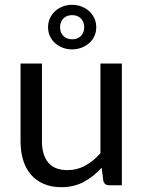

<svg xmlns="http://www.w3.org/2000/svg" viewBox="-20 -771 598 799"><path d="M487 -506.5V0H434Q415 0 410 -18.5L403 -73Q370 -36.5 329 -14.2Q288 8 235 8Q193.5 8 161.8 -5.8Q130 -19.5 108.5 -44.5Q87 -69.5 76.2 -105Q65.5 -140.5 65.5 -183.5V-506.5H154.5V-183.5Q154.5 -126 180.8 -94.5Q207 -63 261 -63Q300.5 -63 334.8 -81.8Q369 -100.5 398 -133.5V-506.5ZM180 -657.5Q180 -678.5 188 -695.5Q196 -712.5 209.8 -725Q223.5 -737.5 241.5 -744.2Q259.5 -751 279.5 -751Q300 -751 318.2 -744.2Q336.5 -737.5 350.5 -725Q364.5 -712.5 372.5 -695.5Q380.5 -678.5 380.5 -657.5Q380.5 -637 372.5 -620Q364.5 -603 350.5 -591Q336.5 -579 318.2 -572.2Q300 -565.5 279.5 -565.5Q259.5 -565.5 241.5 -572.2Q223.5 -579 209.8 -591Q196 -603 188 -620Q180 -637 180 -657.5ZM230 -657.5Q230 -635.5 243.5 -621.5Q257 -607.5 280.5 -607.5Q303 -607.5 316.8 -621.5Q330.5 -635.5 330.5 -657.5Q330.5 -680 316.8 -694Q303 -708 280.5 -708Q257 -708 243.5 -694Q230 -680 230 -657.5Z"/></svg>

Font: Lato 2
Style: Regular
Weight: 400
Designer: Lukasz Dziedzic with Adam Twardoch and Botio Nikoltchev
Foundry: tyPoland Lukasz Dziedzic
Version: Version 2.015; 2015-08-06; http://www.latofonts.com/